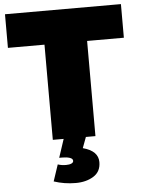

<svg xmlns="http://www.w3.org/2000/svg" viewBox="-62 -749 763 1041"><g transform="rotate(-5 320.0 -228.5)"><path d="M384 0 362 59Q445 81 445 142Q445 194 405 219Q365 244 308 244Q246 244 189 225L219 135Q239 142 264 142Q282 142 293 137Q304 132 304 123Q304 111 287.5 105.5Q271 100 247 100H230L263 0H204V-518H5V-701H636V-518H436V0Z"/></g></svg>

Font: Argentum Sans Black
Style: Regular
Weight: 900
Designer: Julieta Ulanovsky (Modified by Cristiano Sobral)
Foundry: Julieta Ulanovsky
Version: Version 1.000; ttfautohint (v1.5.65-e2d9)